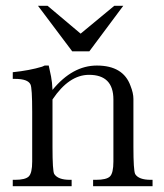

<svg xmlns="http://www.w3.org/2000/svg" viewBox="-20 -642 566 662"><path d="M374 -622H405L288 -465H229L111 -622H144L258 -526ZM148 -416Q152 -399 156 -378.5Q160 -358 161 -332Q230 -416 314 -416Q405 -416 430 -346Q440 -321 440 -301V-136Q440 -55 446 -42Q458 -22 500 -22H506V0H301V-22H311Q347 -22 359 -33.5Q371 -45 371 -85V-299Q371 -384 287 -384Q218 -384 161 -299V-136Q161 -52 167 -42Q180 -22 221 -22H227V0H24V-22H32Q67 -22 79 -33.5Q91 -45 91 -85V-256Q91 -340 85 -351Q76 -370 32 -370H24V-393Q82 -399 125 -412L134 -416Z"/></svg>

Font: New Athena Unicode
Style: Regular
Weight: 400
Designer: J. Rusten 1997; rev. by R. Hancock 2001, 2002, rev. by D. Mastronarde 2002-2021
Foundry: GreekKeys New Athena Unicode
Version: Version 5.008